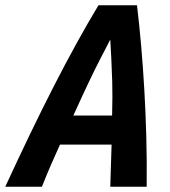

<svg xmlns="http://www.w3.org/2000/svg" viewBox="-69 -713 649 733"><path d="M-49 0Q-1 -104 45 -199.5Q91 -295 135.5 -382Q180 -469 223 -547Q266 -625 307 -693H454Q463 -618 470 -537Q477 -456 482 -370Q487 -284 489.5 -191.5Q492 -99 491 0H352Q353 -41 354.5 -81Q356 -121 357 -161H160Q143 -124 125.5 -83.5Q108 -43 91 0ZM211 -272H359Q361 -349 359.5 -400Q358 -451 356 -488.5Q354 -526 352 -562Q333 -525 313.5 -487.5Q294 -450 270 -399.5Q246 -349 211 -272Z"/></svg>

Font: Ubuntu Sans Mono
Style: Bold Italic
Weight: 700
Italic angle: -13.5°
Monospace: yes
Designer: Dalton Maag Ltd
Foundry: Dalton Maag Ltd
Version: Version 1.006